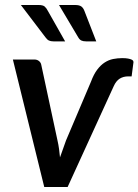

<svg xmlns="http://www.w3.org/2000/svg" viewBox="-20 -748 554 768"><path d="M344 -421.5Q355 -451 369 -469.5Q383 -488 399 -498.2Q415 -508.5 432.8 -512Q450.5 -515.5 469 -515.5Q483 -515.5 492 -513.8Q501 -512 506 -509.8Q511 -507.5 512.5 -504.8Q514 -502 514 -500L506.5 -442.5H493Q473.5 -442.5 459 -433.5Q444.5 -424.5 435 -403.5L250.5 0H157L31.5 -510H117Q128.5 -510 136 -503.8Q143.5 -497.5 145 -489L210 -186Q214 -168.5 216.2 -152Q218.5 -135.5 220 -118.5Q231 -150.5 244 -186ZM280.5 -728Q297.5 -728 305.5 -722Q313.5 -716 318 -703.5L365 -582.5H324.5Q313 -582.5 305.8 -585.8Q298.5 -589 293 -598.5L216 -728ZM134.5 -728Q151.5 -728 158.8 -721.8Q166 -715.5 172 -703.5L240.5 -582.5H194Q182.5 -582.5 175.5 -586Q168.5 -589.5 162 -598.5L63.5 -728Z"/></svg>

Font: Lato SemiBold
Style: Italic
Weight: 600
Italic angle: -7°
Designer: Lukasz Dziedzic with Adam Twardoch and Botio Nikoltchev
Foundry: tyPoland Lukasz Dziedzic
Version: Version 2.015; 2015-08-06; http://www.latofonts.com/